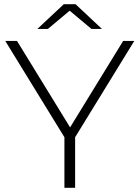

<svg xmlns="http://www.w3.org/2000/svg" viewBox="-20 -895 665 915"><path d="M287 -241 5 -700H61L314 -288L567 -700H620L338 -241V0H287ZM284 -875H340L466 -757H416L312 -844L208 -757H158Z"/></svg>

Font: Goldbeck Next Light
Style: Regular
Weight: 300
Designer: Julieta Ulanovsky
Foundry: Julieta Ulanovsky
Version: Version 7.200